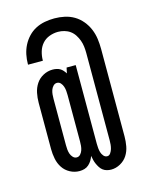

<svg xmlns="http://www.w3.org/2000/svg" viewBox="-117 -819 735 936"><g transform="rotate(-15 250.0 -351.0)"><path d="M327 41Q316 41 305 38Q294 35 285.5 28.5Q277 22 271 12.5Q265 3 260.5 -7Q256 -17 253.5 -27.5Q251 -38 249 -49Q245 -37 238.5 -26.5Q232 -16 222.5 -7.5Q213 1 201 4.5Q189 8 176 8Q151 8 128.5 -4Q106 -16 92.5 -36.5Q79 -57 74 -82Q69 -107 69 -131V-365Q69 -390 74 -414.5Q79 -439 92.5 -459.5Q106 -480 128.5 -492Q151 -504 176 -504Q186 -504 195.5 -502Q205 -500 213 -495.5Q221 -491 227.5 -483.5Q234 -476 239 -468L245 -496H291V-99Q291 -88 292 -77Q293 -66 296 -55.5Q299 -45 306.5 -36Q314 -27 325 -27Q335 -27 341.5 -36.5Q348 -46 351 -56.5Q354 -67 355 -77.5Q356 -88 356 -99V-540Q356 -556 354 -572.5Q352 -589 346.5 -604Q341 -619 332 -633Q323 -647 310 -656.5Q297 -666 281 -670.5Q265 -675 249 -675Q227 -675 205.5 -667Q184 -659 169.5 -642.5Q155 -626 148.5 -604Q142 -582 142 -560Q142 -560 142 -559.5Q142 -559 142 -558H67Q67 -559 67 -559.5Q67 -560 67 -561Q67 -585 72 -609Q77 -633 88 -654.5Q99 -676 116 -694Q133 -712 154.5 -723Q176 -734 200 -738.5Q224 -743 249 -743Q275 -743 300.5 -737.5Q326 -732 348 -719Q370 -706 387 -685.5Q404 -665 414 -641Q424 -617 427.5 -591.5Q431 -566 431 -540V-99Q431 -74 426.5 -49.5Q422 -25 409 -4.5Q396 16 373.5 28.5Q351 41 327 41ZM180 -60Q191 -60 198.5 -68.5Q206 -77 209.5 -87.5Q213 -98 214 -109Q215 -120 215 -131V-365Q215 -376 214 -387Q213 -398 209.5 -408.5Q206 -419 198.5 -427.5Q191 -436 180 -436Q169 -436 161 -427.5Q153 -419 149.5 -408.5Q146 -398 145 -387Q144 -376 144 -365V-131Q144 -120 145 -109Q146 -98 149.5 -87.5Q153 -77 161 -68.5Q169 -60 180 -60Z"/></g></svg>

Font: Iosevka Gothic
Style: Regular
Weight: 400
Monospace: yes
Designer: Belleve Invis
Foundry: Belleve Invis
Version: Version 15.5.1; ttfautohint (v1.8.4)